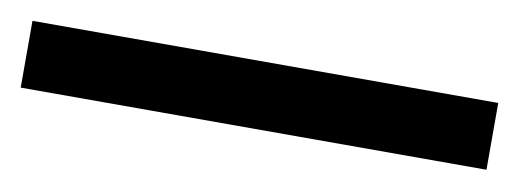

<svg xmlns="http://www.w3.org/2000/svg" viewBox="-39 -28 603 218"><g transform="rotate(10 263.0 81.5)"><path d="M-13 43H524V120H-13Z"/></g></svg>

Font: FifthLeg
Style: Bold
Weight: 700
Designer: Jakub Steiner
Version: Version 1.0